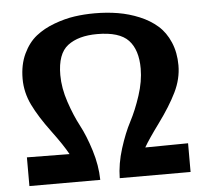

<svg xmlns="http://www.w3.org/2000/svg" viewBox="-51 -771 897 826"><g transform="rotate(-5 397.0 -358.0)"><path d="M43 0V-124L227 -122Q206 -161 156.5 -227.5Q107 -294 80.5 -348.5Q54 -403 54 -462Q54 -523 76 -569.5Q98 -616 132 -643Q166 -670 212 -687Q258 -704 300 -710Q342 -716 387 -716Q440 -716 487.5 -708Q535 -700 579.5 -681.5Q624 -663 656.5 -634.5Q689 -606 708 -561.5Q727 -517 727 -462Q727 -403 699 -346Q671 -289 621.5 -221.5Q572 -154 554 -122Q585 -122 647 -123Q709 -124 739 -124V0H433Q434 -62 454.5 -127Q475 -192 499.5 -238.5Q524 -285 544 -346Q564 -407 564 -462Q564 -543 525 -584.5Q486 -626 390 -626Q309 -626 263 -591Q217 -556 217 -464Q217 -408 237.5 -347Q258 -286 282.5 -240Q307 -194 327.5 -128.5Q348 -63 349 0Z"/></g></svg>

Font: Coval
Style: Black
Weight: 1000
Foundry: Context Ltd
Version: Version 001.000